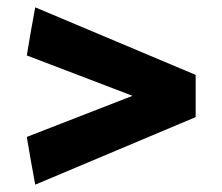

<svg xmlns="http://www.w3.org/2000/svg" viewBox="-20 -575 606 523"><path d="M513 -256C367 -195 222 -133 76 -72C68 -115 60 -159 53 -202C148 -239 246 -277 341 -314C245 -351 149 -387 53 -424C60 -468 68 -512 76 -555C222 -494 367 -432 513 -371Z"/></svg>

Font: Repo ExtraBold
Style: Bold
Weight: 700
Designer: Stefan Peev
Foundry: Context Ltd
Version: Version 1.502